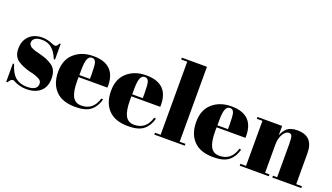

<svg xmlns="http://www.w3.org/2000/svg" viewBox="-68 -1251 3049 1762"><g transform="rotate(20 1457.0 -370.0)"><path d="M45 10C45 10 45 10 45 10C59 -15 73 -27 88 -27C88 -27 88 -27 88 -27C93 -27 99 -24 107 -19C107 -19 107 -19 107 -19C146 0 186 10 227 10C227 10 227 10 227 10C285 10 331 -5 364 -34C397 -63 414 -105 414 -162C414 -218 396 -259 359 -284C359 -284 359 -284 359 -284C341 -296 322 -306 302 -315C282 -323 249 -333 204 -344C204 -344 204 -344 204 -344C200 -345 194 -346 186 -349C177 -352 171 -354 167 -356C163 -357 158 -360 152 -363C146 -366 142 -368 139 -371C136 -374 133 -378 128 -384C123 -389 121 -397 121 -407C121 -407 121 -407 121 -407C121 -424 129 -438 144 -449C159 -460 183 -465 214 -465C214 -465 214 -465 214 -465C285 -465 338 -422 372 -335C372 -335 384 -335 384 -335C384 -335 384 -488 384 -488C384 -488 373 -488 373 -488C373 -488 373 -488 373 -488C366 -475 361 -467 356 -462C351 -457 346 -455 339 -455C332 -455 323 -458 310 -463C310 -463 310 -463 310 -463C275 -478 242 -486 209 -486C209 -486 209 -486 209 -486C156 -486 113 -471 81 -440C49 -409 33 -367 33 -315C33 -263 51 -225 88 -201C88 -201 88 -201 88 -201C119 -181 157 -165 202 -153C202 -153 202 -153 202 -153C243 -145 276 -134 302 -119C302 -119 302 -119 302 -119C319 -110 327 -96 327 -77C327 -77 327 -77 327 -77C327 -34 293 -12 225 -12C225 -12 225 -12 225 -12C181 -12 144 -24 115 -47C86 -70 62 -111 45 -169C45 -169 33 -169 33 -169C33 -169 33 10 33 10C33 10 45 10 45 10Z M707 10C707 10 707 10 707 10C773 10 823 -3 856 -30C889 -57 911 -94 924 -142C924 -142 906 -145 906 -145C906 -145 906 -145 906 -145C882 -62 831 -21 754 -21C754 -21 754 -21 754 -21C713 -21 684 -38 667 -71C650 -104 642 -154 642 -219C642 -219 642 -258 642 -258C642 -258 924 -258 924 -258C924 -258 924 -258 924 -258C930 -410 857 -486 706 -486C706 -486 706 -486 706 -486C631 -486 570 -465 522 -423C473 -381 449 -321 449 -242C449 -163 471 -101 514 -57C557 -12 621 10 707 10ZM643 -327C643 -327 643 -327 643 -327C643 -378 648 -415 657 -436C666 -457 680 -467 699 -467C718 -467 730 -457 737 -438C743 -418 746 -381 746 -327C746 -327 746 -278 746 -278C746 -278 643 -278 643 -278C643 -278 643 -327 643 -327Z M1223 10C1223 10 1223 10 1223 10C1289 10 1339 -3 1372 -30C1405 -57 1427 -94 1440 -142C1440 -142 1422 -145 1422 -145C1422 -145 1422 -145 1422 -145C1398 -62 1347 -21 1270 -21C1270 -21 1270 -21 1270 -21C1229 -21 1200 -38 1183 -71C1166 -104 1158 -154 1158 -219C1158 -219 1158 -258 1158 -258C1158 -258 1440 -258 1440 -258C1440 -258 1440 -258 1440 -258C1446 -410 1373 -486 1222 -486C1222 -486 1222 -486 1222 -486C1147 -486 1086 -465 1038 -423C989 -381 965 -321 965 -242C965 -163 987 -101 1030 -57C1073 -12 1137 10 1223 10ZM1159 -327C1159 -327 1159 -327 1159 -327C1159 -378 1164 -415 1173 -436C1182 -457 1196 -467 1215 -467C1234 -467 1246 -457 1253 -438C1259 -418 1262 -381 1262 -327C1262 -327 1262 -278 1262 -278C1262 -278 1159 -278 1159 -278C1159 -278 1159 -327 1159 -327Z M1472 -732C1472 -732 1531 -732 1531 -732C1531 -732 1531 -18 1531 -18C1531 -18 1476 -18 1476 -18C1476 -18 1476 0 1476 0C1476 0 1773 0 1773 0C1773 0 1773 -18 1773 -18C1773 -18 1717 -18 1717 -18C1717 -18 1717 -750 1717 -750C1717 -750 1472 -750 1472 -750C1472 -750 1472 -732 1472 -732Z M2055 10C2055 10 2055 10 2055 10C2121 10 2171 -3 2204 -30C2237 -57 2259 -94 2272 -142C2272 -142 2254 -145 2254 -145C2254 -145 2254 -145 2254 -145C2230 -62 2179 -21 2102 -21C2102 -21 2102 -21 2102 -21C2061 -21 2032 -38 2015 -71C1998 -104 1990 -154 1990 -219C1990 -219 1990 -258 1990 -258C1990 -258 2272 -258 2272 -258C2272 -258 2272 -258 2272 -258C2278 -410 2205 -486 2054 -486C2054 -486 2054 -486 2054 -486C1979 -486 1918 -465 1870 -423C1821 -381 1797 -321 1797 -242C1797 -163 1819 -101 1862 -57C1905 -12 1969 10 2055 10ZM1991 -327C1991 -327 1991 -327 1991 -327C1991 -378 1996 -415 2005 -436C2014 -457 2028 -467 2047 -467C2066 -467 2078 -457 2085 -438C2091 -418 2094 -381 2094 -327C2094 -327 2094 -278 2094 -278C2094 -278 1991 -278 1991 -278C1991 -278 1991 -327 1991 -327Z M2310 -458C2310 -458 2365 -458 2365 -458C2365 -458 2365 -18 2365 -18C2365 -18 2310 -18 2310 -18C2310 -18 2310 0 2310 0C2310 0 2594 0 2594 0C2594 0 2594 -18 2594 -18C2594 -18 2551 -18 2551 -18C2551 -18 2551 -294 2551 -294C2551 -294 2551 -294 2551 -294C2551 -334 2559 -368 2576 -396C2592 -424 2611 -438 2632 -438C2632 -438 2632 -438 2632 -438C2646 -438 2656 -432 2661 -421C2666 -409 2669 -383 2669 -343C2669 -343 2669 -18 2669 -18C2669 -18 2628 -18 2628 -18C2628 -18 2628 0 2628 0C2628 0 2911 0 2911 0C2911 0 2911 -18 2911 -18C2911 -18 2855 -18 2855 -18C2855 -18 2855 -319 2855 -319C2855 -319 2855 -319 2855 -319C2855 -430 2803 -486 2700 -486C2700 -486 2700 -486 2700 -486C2655 -486 2622 -477 2600 -458C2578 -439 2562 -415 2551 -384C2551 -384 2551 -476 2551 -476C2551 -476 2310 -476 2310 -476C2310 -476 2310 -458 2310 -458Z"/></g></svg>

Font: Abril Fatface Utterance
Style: Regular
Weight: 500
Designer: Veronika Burian, Jos Scaglione
Foundry: TypeTogether
Version: ""